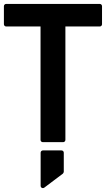

<svg xmlns="http://www.w3.org/2000/svg" viewBox="-26 -731 546 988"><path d="M194.3 0.5Q189.5 0.5 186 -2.9Q182.6 -6.3 182.6 -11.2V-594.7H5.9Q1 -594.7 -2.4 -598.1Q-5.9 -601.6 -5.9 -606.4V-699.2Q-5.9 -704.1 -2.4 -707.5Q1 -710.9 5.9 -710.9H487.3Q492.2 -710.9 495.6 -707.5Q499 -704.1 499 -699.2V-606.4Q499 -601.6 495.6 -598.1Q492.2 -594.7 487.3 -594.7H310.5V-11.2Q310.5 -6.3 307.1 -2.9Q303.7 0.5 298.8 0.5ZM202.1 234.4Q195.3 238.8 189.2 235.6Q183.1 232.4 183.1 224.6V54.7Q183.1 49.8 186.5 46.4Q189.9 43 194.8 43H290Q295.4 43 298.8 46.4Q302.2 49.8 302.2 54.7V152.8Q302.2 155.3 300.5 158.4Q298.8 161.6 297.4 162.6Z"/></svg>

Font: Alte DIN 1451 Mittelschrift
Style: Bold
Weight: 700
Designer: Peter Wiegel
Foundry: Peter Wiegel
Version: Version 1.003